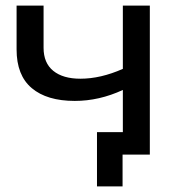

<svg xmlns="http://www.w3.org/2000/svg" viewBox="-20 -550 646 683"><path d="M513 -530V0H416V113H325V-80H417V-230Q333 -191 246 -191Q147 -191 93 -236.5Q39 -282 39 -374V-530H135V-380Q135 -326 169.5 -298Q204 -270 266 -270Q338 -270 417 -305V-530Z"/></svg>

Font: APTA Sans Medium
Style: Bold
Weight: 500
Version: Version 7.200